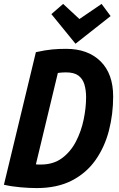

<svg xmlns="http://www.w3.org/2000/svg" viewBox="-27 -950 607 979"><path d="M160 9Q123 9 77.5 5Q32 1 -7 -8L156 -684Q206 -695 240 -698Q274 -701 310 -701Q421 -701 485.5 -637.5Q550 -574 550 -458Q550 -368 528.5 -284.5Q507 -201 460.5 -134.5Q414 -68 339.5 -29.5Q265 9 160 9ZM181 -111Q245 -111 289 -143.5Q333 -176 360 -228Q387 -280 399.5 -340Q412 -400 412 -454Q412 -490 403.5 -519Q395 -548 373 -564.5Q351 -581 309 -581Q289 -581 268 -578L156 -112Q161 -111 168 -111Q175 -111 181 -111ZM358 -727 235 -878 295 -930 378 -853 491 -930 537 -868Z"/></svg>

Font: Ubuntu Sans Mono
Style: Bold Italic
Weight: 700
Italic angle: -13.5°
Monospace: yes
Designer: Dalton Maag Ltd
Foundry: Dalton Maag Ltd
Version: Version 1.006